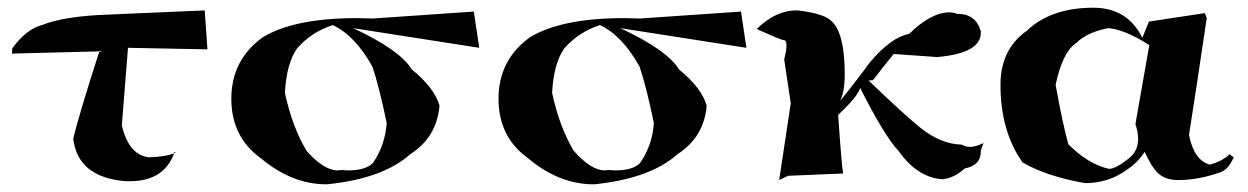

<svg xmlns="http://www.w3.org/2000/svg" viewBox="-20 -532 3238 498"><path d="M317 -62H306Q182 -72 170 -172Q183 -229 239 -403L237 -399Q237 -397 239 -397L246 -399L11 -393L12 -407Q49 -457 89 -467Q146 -490 257 -494L511 -505L518 -404L312 -408L296 -207Q314 -130 366 -124Q410 -125 436 -136L433 -138Q407 -62 317 -62Z M829 -54H826Q737 -54 656 -122Q580 -177 580 -276Q580 -376 661 -435Q743 -485 905 -485L947 -484L1209 -502L1223 -408L896 -459Q1018 -402 1048 -352Q1107 -304 1120 -258Q1113 -176 1044 -132Q974 -69 829 -54ZM883 -90Q928 -90 947 -109Q979 -155 983 -213Q963 -309 946 -359Q901 -440 843 -467Q788 -449 751 -407Q723 -368 719 -291Q738 -203 775 -141Q820 -90 856 -90L865 -91Z M1522 -54H1519Q1430 -54 1349 -122Q1273 -177 1273 -276Q1273 -376 1354 -435Q1436 -485 1598 -485L1640 -484L1902 -502L1916 -408L1589 -459Q1711 -402 1741 -352Q1800 -304 1813 -258Q1806 -176 1737 -132Q1667 -69 1522 -54ZM1576 -90Q1621 -90 1640 -109Q1672 -155 1676 -213Q1656 -309 1639 -359Q1594 -440 1536 -467Q1481 -449 1444 -407Q1416 -368 1412 -291Q1431 -203 1468 -141Q1513 -90 1549 -90L1558 -91Z M2001 -65 2031 -264 2014 -378Q2020 -402 2020 -414Q2020 -428 2013 -428H2011Q1993 -434 1967 -446Q1957 -451 1955 -451L1943 -457Q1992 -505 2045 -505H2049Q2120 -497 2139 -475Q2171 -443 2171 -339Q2171 -294 2159 -270Q2198 -318 2236 -370Q2292 -436 2338 -444Q2395 -500 2443 -500Q2453 -500 2462 -496H2464Q2511 -496 2524 -451V-447Q2524 -394 2411 -384L2298 -392Q2267 -354 2242 -321L2244 -323Q2244 -324 2242 -324L2233 -323Q2329 -231 2368 -200Q2421 -158 2474 -157Q2484 -151 2496 -151Q2511 -151 2531 -161L2524 -142V-139Q2524 -103 2482 -95Q2455 -70 2424 -67Q2359 -72 2311 -140Q2274 -179 2211 -304Q2206 -283 2154 -234Q2163 -101 2167 -82L2024 -76Z M2794 -57Q2693 -75 2632 -111Q2575 -192 2575 -312Q2575 -404 2643 -452Q2706 -512 2816 -512Q2904 -512 2943 -434L2960 -476L3105 -498L3110 -485Q3080 -283 3064 -182Q3077 -116 3118 -105Q3151 -114 3169 -132L3180 -124Q3166 -92 3145 -85Q3088 -65 3036 -65Q3006 -65 2987.5 -79.5Q2969 -94 2949 -138Q2930 -109 2903 -92Q2856 -57 2794 -57ZM2856 -94Q2875 -94 2910 -123Q2932 -141 2932 -172Q2932 -189 2925 -210L2961 -415Q2897 -456 2854 -459Q2799 -448 2771 -420Q2736 -397 2718 -312Q2737 -207 2751 -158Q2801 -107 2856 -94Z"/></svg>

Font: Xiangcui Kesong Xiangcui Kesong
Style: Regular
Weight: 400
Version: Version 1.501;March 28, 2024;FontCreator 14.0.0.2814 64-bit